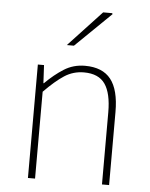

<svg xmlns="http://www.w3.org/2000/svg" viewBox="-52 -763 630 806"><g transform="rotate(5 263.0 -360.0)"><path d="M96 0V-478H122L126 -402H128Q166 -440 205.5 -465Q245 -490 294 -490Q368 -490 403 -445.5Q438 -401 438 -308V0H408V-304Q408 -384 381 -423Q354 -462 292 -462Q247 -462 210 -438Q173 -414 126 -366V0ZM210 -570 350 -720H388L390 -716L240 -570Z"/></g></svg>

Font: SourceSans3VF
Style: Regular
Weight: 200
Designer: Paul D. Hunt
Foundry: Adobe
Version: Version 3.052;hotconv 1.1.0;makeotfexe 2.6.0